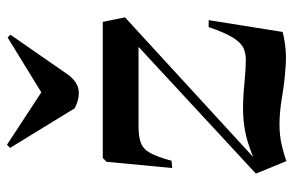

<svg xmlns="http://www.w3.org/2000/svg" viewBox="-166 -668 845 553"><g transform="rotate(-90 256.5 -391.5)"><path d="M78 -518H470L483 -454L81 -85Q126 -103 157.5 -108.5Q189 -114 220 -114Q253 -114 293.5 -110Q334 -106 361 -106Q380 -106 395 -113Q410 -120 424.5 -143Q439 -166 455 -213H475L441 0Q394 12 346.5 9Q299 6 255 -1.5Q211 -9 175 -9Q143 -9 115 -2.5Q87 4 69 11L33 -77L398 -415H169Q140 -415 122 -408.5Q104 -402 92.5 -381.5Q81 -361 70 -320L49 -318L67 -507ZM107 -785 116 -794 267 -695 425 -792 433 -784 320 -621Q310 -606 296 -596.5Q282 -587 265 -587Q254 -587 243 -590Q232 -593 221 -599Z"/></g></svg>

Font: Literata 72pt
Style: Bold Italic
Weight: 700
Italic angle: -2°
Designer: Latin by Veronika Burian and Jose Scaglione. Greek by Irene Vlachou. Cyrillic by Vera Evstafieva
Foundry: TypeTogether
Version: Version 3.002